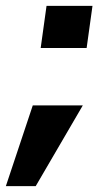

<svg xmlns="http://www.w3.org/2000/svg" viewBox="-71 -491 336 656"><path d="M-51 145 41 -131H212L51 145ZM68 -327 88 -471H245L225 -327Z"/></svg>

Font: Hanken Grotesk Black
Style: Italic
Weight: 900
Italic angle: -8°
Designer: Alfredo Marco Pradil
Foundry: Hanken Design Co.
Version: Version 3.013